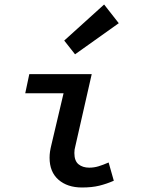

<svg xmlns="http://www.w3.org/2000/svg" viewBox="-20 -820 640 852"><path d="M344 12Q279 12 239.5 -22.5Q200 -57 200 -120Q200 -134 202 -147.5Q204 -161 208 -177L262 -406H92L110 -491H387L314 -170Q310 -157 310 -141Q310 -106 328.5 -91Q347 -76 376 -76Q397 -76 417 -82Q437 -88 462 -99L485 -18Q453 -4 420.5 4Q388 12 344 12ZM313 -579 265 -640 442 -800 507 -717Z"/></svg>

Font: Source Code Pro Semibold
Style: Italic
Weight: 600
Italic angle: -11°
Monospace: yes
Designer: Paul D. Hunt, Teo Tuominen
Foundry: Adobe Systems Incorporated
Version: Version 1.050;PS 1.000;hotconv 16.6.51;makeotf.lib2.5.65220